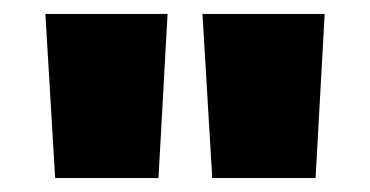

<svg xmlns="http://www.w3.org/2000/svg" viewBox="-20 -823 530 275"><path d="M59 -568 45 -803H220L207 -568ZM284 -568 270 -803H445L432 -568Z"/></svg>

Font: Poppins Black
Style: Regular
Weight: 900
Designer: Ninad Kale (Devanagari), Jonny Pinhorn (Latin)
Foundry: Indian Type Foundry
Version: Version 3.200;PS 1.000;hotconv 16.6.54;makeotf.lib2.5.65590